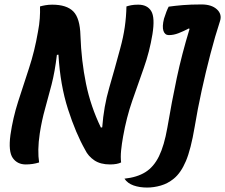

<svg xmlns="http://www.w3.org/2000/svg" viewBox="-20 -730 1013 864"><path d="M540 74Q597 68 634.5 44.5Q672 21 695.5 -27Q719 -75 733 -155Q753 -273 775.5 -379Q798 -485 833 -600L830 -602Q805 -589 783 -580.5Q761 -572 740 -572Q722 -572 715.5 -591Q709 -610 718 -646Q729 -681 739 -700Q767 -704 802.5 -707Q838 -710 887 -710Q932 -710 956 -688Q980 -666 970 -635Q948 -568 927 -487.5Q906 -407 887.5 -322.5Q869 -238 856 -159Q839 -58 816.5 -5Q794 48 762 74Q735 96 703.5 105Q672 114 642 114Q608 114 581 104.5Q554 95 540 74ZM156 1Q128 10 96 10Q58 10 37.5 -19Q17 -48 27 -123Q38 -199 61.5 -272.5Q85 -346 110.5 -423Q136 -500 151 -588Q157 -619 159 -647.5Q161 -676 160 -701Q170 -704 184.5 -706.5Q199 -709 215 -709Q280 -709 310 -678.5Q340 -648 342 -570Q346 -456 367 -353.5Q388 -251 434 -156L440 -157Q447 -251 471.5 -335Q496 -419 521 -512Q535 -563 541.5 -608.5Q548 -654 549 -701Q558 -704 570.5 -706.5Q583 -709 602 -709Q643 -709 660.5 -680Q678 -651 666 -576Q653 -497 627 -424Q601 -351 575 -276Q549 -201 534 -116Q528 -83 525 -53Q522 -23 525 1Q507 10 475 10Q432 10 404.5 -8.5Q377 -27 363 -56Q321 -130 286 -238.5Q251 -347 243 -484L236 -483Q227 -407 212 -349Q197 -291 182.5 -239.5Q168 -188 159 -130Q153 -90 152.5 -57.5Q152 -25 156 1Z"/></svg>

Font: Recursive Sn Csl St SmB
Style: Italic
Weight: 600
Italic angle: -15°
Version: Version 1.079;hotconv 1.0.112;makeotfexe 2.5.65598; ttfautoh